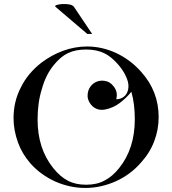

<svg xmlns="http://www.w3.org/2000/svg" viewBox="-20 -913 851 950"><path d="M47 -328Q47 -411 83 -480Q117 -550 185 -603Q237 -642 293 -662Q351 -683 411 -683Q485 -683 556 -650Q626 -617 679 -557Q765 -461 765 -334Q765 -271 743 -214Q721 -156 677 -108Q626 -49 553 -16Q479 17 402 17Q326 17 253 -15Q218 -31 187.5 -53Q157 -75 131 -104Q89 -152 69 -208Q47 -269 47 -328ZM166 -321Q166 -178 243 -82Q278 -38 316 -19Q353 1 406 1Q459 1 496 -19Q536 -39 570 -82Q647 -178 647 -323Q647 -359 643 -393Q639 -427 630 -459Q607 -430 574 -404.5Q541 -379 499 -371Q479 -367 460.5 -373.5Q442 -380 429 -397Q410 -421 414 -450.5Q418 -480 441 -499Q465 -517 494.5 -513.5Q524 -510 542 -486Q565 -457 555 -422Q577 -422 593 -434.5Q609 -447 614 -470Q619 -494 609 -521Q599 -548 581 -573Q563 -598 540.5 -618.5Q518 -639 497 -649Q459 -668 406 -668Q353 -668 316 -650Q280 -633 246 -591Q206 -542 187 -472Q176 -437 171 -399.5Q166 -362 166 -321ZM436 -745H412L255 -879Q249 -884 260 -888Q271 -892 288.5 -893Q306 -894 323 -891Q340 -888 346 -879Z"/></svg>

Font: Wachinanga
Style: Regular
Weight: 400
Designer: deFharo
Foundry: deFharo
Version: Wachinanga: Version 2.001 2013